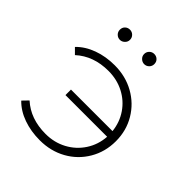

<svg xmlns="http://www.w3.org/2000/svg" viewBox="-196 -831 961 961"><g transform="rotate(45 284.0 -350.5)"><path d="M173 -285H467Q461 -342 430 -387.5Q399 -433 349.5 -458.5Q300 -484 240 -484Q134 -484 65 -421L36 -450Q72 -487 125.5 -506.5Q179 -526 242 -526Q319 -526 381 -491.5Q443 -457 479 -396.5Q515 -336 515 -261Q515 -186 479 -125Q443 -64 381 -29.5Q319 5 242 5Q179 5 125.5 -14Q72 -33 36 -70L65 -100Q133 -38 240 -38Q301 -38 351.5 -65Q402 -92 433 -139.5Q464 -187 468 -246H173ZM306 -670Q306 -685 316.5 -695.5Q327 -706 342 -706Q357 -706 367.5 -696Q378 -686 378 -670Q378 -655 367.5 -644.5Q357 -634 342 -634Q328 -634 317 -644.5Q306 -655 306 -670ZM134 -670Q134 -686 144.5 -696Q155 -706 170 -706Q185 -706 195.5 -695.5Q206 -685 206 -670Q206 -655 195 -644.5Q184 -634 170 -634Q155 -634 144.5 -644.5Q134 -655 134 -670Z"/></g></svg>

Font: Goldbeck Next Light
Style: Regular
Weight: 300
Designer: Julieta Ulanovsky
Foundry: Julieta Ulanovsky
Version: Version 7.200